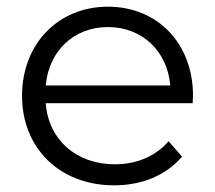

<svg xmlns="http://www.w3.org/2000/svg" viewBox="-20 -550 644 575"><path d="M558 -263C558 -421 451 -530 303 -530C155 -530 46 -419 46 -263C46 -107 158 5 322 5C405 5 478 -25 525 -81L485 -127C445 -81 388 -58 324 -58C209 -58 125 -131 117 -241H557C557 -249 558 -257 558 -263ZM303 -469C406 -469 481 -397 490 -294H117C126 -397 201 -469 303 -469Z"/></svg>

Font: Talent
Style: Regular
Weight: 400
Designer: Mike Powis
Version: Version 1.001;hotconv 1.0.109;makeotfexe 2.5.65596